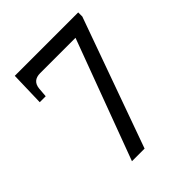

<svg xmlns="http://www.w3.org/2000/svg" viewBox="-199 -835 957 957"><g transform="rotate(-45 279.5 -357.0)"><path d="M176 0 412 -634H163Q110 -634 105 -583L101 -533H59L64 -714H511V-685L265 0Z"/></g></svg>

Font: Noto Serif Yezidi
Style: Regular
Weight: 400
Designer: Dalton Maag Ltd
Foundry: Dalton Maag Ltd
Version: Version 1.001; ttfautohint (v1.8.4.7-5d5b)